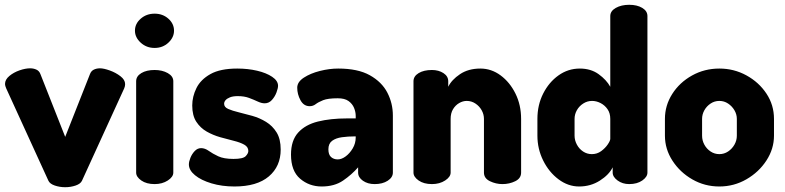

<svg xmlns="http://www.w3.org/2000/svg" viewBox="-20 -768 3276 801"><path d="M252 13Q229 13 208.5 6Q188 -1 182 -14L6 -399Q4 -403 2.5 -408.5Q1 -414 1 -418Q1 -436 19 -451Q37 -466 61.5 -474.5Q86 -483 106 -483Q120 -483 132 -477.5Q144 -472 149 -458L252 -197L355 -458Q360 -472 371.5 -477.5Q383 -483 397 -483Q413 -483 438 -474Q463 -465 482.5 -450Q502 -435 502 -417Q502 -412 501 -408Q500 -404 498 -399L322 -14Q316 -1 295.5 6Q275 13 252 13Z M625 0Q591 0 569.5 -15Q548 -30 548 -48V-429Q548 -450 569.5 -463Q591 -476 625 -476Q657 -476 680 -463Q703 -450 703 -429V-48Q703 -30 680 -15Q657 0 625 0ZM625 -568Q591 -568 567 -590Q543 -612 543 -640Q543 -669 567 -690Q591 -711 625 -711Q659 -711 682.5 -690Q706 -669 706 -640Q706 -612 682.5 -590Q659 -568 625 -568Z M958 10Q906 10 862.5 -3Q819 -16 793.5 -37Q768 -58 768 -82Q768 -94 774.5 -110Q781 -126 792.5 -138Q804 -150 819 -150Q835 -150 851 -138.5Q867 -127 890.5 -116Q914 -105 954 -105Q994 -105 1005 -116.5Q1016 -128 1016 -138Q1016 -155 999 -164.5Q982 -174 955.5 -180.5Q929 -187 899 -195.5Q869 -204 842.5 -219Q816 -234 799 -260Q782 -286 782 -328Q782 -365 799.5 -400.5Q817 -436 858 -459Q899 -482 970 -482Q1014 -482 1052.5 -473Q1091 -464 1115.5 -447.5Q1140 -431 1140 -410Q1140 -400 1133.5 -382.5Q1127 -365 1114.5 -351Q1102 -337 1084 -337Q1071 -337 1055 -344.5Q1039 -352 1019 -359.5Q999 -367 972 -367Q952 -367 939.5 -362Q927 -357 921 -350Q915 -343 915 -335Q915 -321 932 -313.5Q949 -306 976 -299.5Q1003 -293 1033 -284.5Q1063 -276 1090 -259.5Q1117 -243 1134 -215.5Q1151 -188 1151 -144Q1151 -74 1101.5 -32Q1052 10 958 10Z M1322 10Q1270 10 1232 -22.5Q1194 -55 1194 -123Q1194 -182 1224 -215Q1254 -248 1306.5 -261Q1359 -274 1428 -274H1464V-284Q1464 -301 1457 -318Q1450 -335 1434 -346.5Q1418 -358 1389 -358Q1348 -358 1328 -350Q1308 -342 1297 -333.5Q1286 -325 1272 -325Q1247 -325 1233.5 -350Q1220 -375 1220 -402Q1220 -426 1247.5 -444Q1275 -462 1314.5 -472Q1354 -482 1391 -482Q1473 -482 1523 -454Q1573 -426 1596 -381.5Q1619 -337 1619 -286V-48Q1619 -28 1597.5 -14Q1576 0 1543 0Q1514 0 1494 -14Q1474 -28 1474 -48V-70Q1447 -39 1411 -14.5Q1375 10 1322 10ZM1389 -103Q1405 -103 1422 -115.5Q1439 -128 1451.5 -149Q1464 -170 1464 -195V-199H1460Q1432 -199 1406.5 -195.5Q1381 -192 1365.5 -180.5Q1350 -169 1350 -145Q1350 -123 1361 -113Q1372 -103 1389 -103Z M1782 0Q1748 0 1726.5 -15Q1705 -30 1705 -48V-429Q1705 -450 1726.5 -463Q1748 -476 1782 -476Q1810 -476 1830 -463Q1850 -450 1850 -429V-406Q1864 -435 1899 -458.5Q1934 -482 1984 -482Q2030 -482 2068.5 -453.5Q2107 -425 2130.5 -377.5Q2154 -330 2154 -272V-48Q2154 -24 2129.5 -12Q2105 0 2076 0Q2049 0 2024 -12Q1999 -24 1999 -48V-272Q1999 -291 1989.5 -308Q1980 -325 1963.5 -336Q1947 -347 1927 -347Q1911 -347 1895.5 -338Q1880 -329 1870 -312.5Q1860 -296 1860 -272V-48Q1860 -30 1837 -15Q1814 0 1782 0Z M2396 10Q2350 10 2310 -20Q2270 -50 2246 -98.5Q2222 -147 2222 -202V-272Q2222 -330 2246 -377.5Q2270 -425 2310 -453.5Q2350 -482 2399 -482Q2445 -482 2477.5 -458.5Q2510 -435 2526 -406V-701Q2526 -722 2549 -735Q2572 -748 2605 -748Q2638 -748 2659.5 -735Q2681 -722 2681 -701V-48Q2681 -30 2659.5 -15Q2638 0 2605 0Q2577 0 2556.5 -15Q2536 -30 2536 -48V-70Q2521 -39 2482.5 -14.5Q2444 10 2396 10ZM2449 -125Q2471 -125 2488 -137.5Q2505 -150 2515.5 -165.5Q2526 -181 2526 -189V-272Q2526 -296 2514.5 -312.5Q2503 -329 2485.5 -338Q2468 -347 2450 -347Q2430 -347 2413 -336Q2396 -325 2386.5 -308Q2377 -291 2377 -272V-202Q2377 -183 2386.5 -165Q2396 -147 2412.5 -136Q2429 -125 2449 -125Z M2981 10Q2920 10 2868.5 -19.5Q2817 -49 2785.5 -97.5Q2754 -146 2754 -202V-272Q2754 -328 2784.5 -376Q2815 -424 2867 -453Q2919 -482 2981 -482Q3042 -482 3094 -453.5Q3146 -425 3177.5 -377.5Q3209 -330 3209 -272V-202Q3209 -147 3177.5 -98.5Q3146 -50 3094 -20Q3042 10 2981 10ZM2981 -125Q3001 -125 3017.5 -136Q3034 -147 3044 -164.5Q3054 -182 3054 -202V-272Q3054 -291 3044 -308Q3034 -325 3017.5 -336Q3001 -347 2981 -347Q2961 -347 2944.5 -336Q2928 -325 2918.5 -308Q2909 -291 2909 -272V-202Q2909 -182 2918.5 -164.5Q2928 -147 2944.5 -136Q2961 -125 2981 -125Z"/></svg>

Font: Dosis ExtraBold
Style: Regular
Weight: 800
Designer: EdgarTolentino, PabloImpallari, IginoMarini
Foundry: EdgarTolentino, PabloImpallari, IginoMarini
Version: Version 3.001; ttfautohint (v1.8.2)